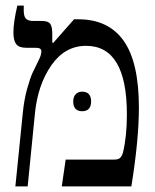

<svg xmlns="http://www.w3.org/2000/svg" viewBox="-20 -667 554 687"><path d="M61 -257Q66 -310 77 -349Q88 -388 96.5 -406.5Q105 -425 120 -455Q128 -471 128 -484Q128 -496 108 -496H75Q48 -496 38 -509Q28 -522 28 -551Q28 -587 42 -647H65V-629Q65 -609 72.5 -600.5Q80 -592 100 -592H130Q152 -592 159.5 -582Q167 -572 167 -547V-515L170 -513L245 -598H260Q368 -598 422.5 -521Q477 -444 477 -282Q477 -167 450 0H201L215 -96H388Q402 -96 408.5 -101Q415 -106 420 -121Q434 -179 434 -258Q434 -503 288 -503Q212 -503 163.5 -433Q115 -363 105 -261L79 0H35ZM274 -339Q290 -339 298 -330Q306 -321 306 -304Q306 -287 298 -278Q290 -269 274 -269Q258 -269 250 -278Q242 -287 242 -304Q242 -320 250.5 -329.5Q259 -339 274 -339Z"/></svg>

Font: Noto Serif Hebrew Narrow
Style: Regular
Weight: 400
Width: 4
Designer: Monotype Design Team
Foundry: Monotype Imaging Inc.
Version: Version 1.000